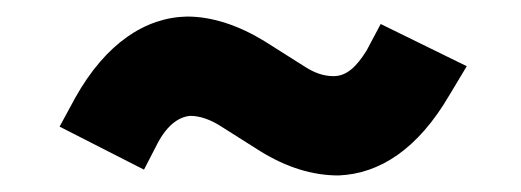

<svg xmlns="http://www.w3.org/2000/svg" viewBox="-20 -440 629 232"><path d="M389 -228C439 -230 485 -260 523 -325L544 -360L440 -411L423 -379C410 -358 398 -348 383 -348C371 -348 360 -352 349 -359L300 -390C269 -409 237 -420 206 -420C156 -419 108 -388 71 -322L52 -287L154 -235L171 -268C183 -290 197 -299 210 -300C222 -300 235 -295 246 -288L295 -257C326 -238 357 -228 389 -228Z"/></svg>

Font: Lineal
Style: Bold
Weight: 700
Designer: Created by Frank Adebiaye with contributions from Anton Moglia & Ariel Martín Pérez
Created by Frank ADEBIAYE with FontF
Foundry: Velvetyne Type Foundry
Version: Version 2.000;Glyphs 3.2 (3227)